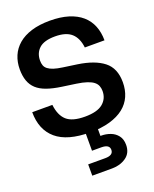

<svg xmlns="http://www.w3.org/2000/svg" viewBox="-176 -820 950 1183"><g transform="rotate(-20 298.5 -228.5)"><path d="M299 10Q150 10 77.5 -52Q5 -114 5 -229H137Q145 -159 182 -125.5Q219 -92 302 -92Q383 -92 420 -123Q457 -154 457 -204Q457 -222 451 -237.5Q445 -253 430 -265Q415 -277 388.5 -286Q362 -295 321 -301L230 -314Q174 -322 134.5 -336Q95 -350 70.5 -372.5Q46 -395 34.5 -427.5Q23 -460 23 -503Q23 -551 40 -591Q57 -631 91.5 -660.5Q126 -690 178 -706Q230 -722 299 -722Q368 -722 420 -706Q472 -690 506.5 -660Q541 -630 558 -587.5Q575 -545 575 -493H446Q439 -556 403.5 -588Q368 -620 296 -620Q224 -620 191.5 -590Q159 -560 159 -511Q159 -493 164 -479Q169 -465 182.5 -454.5Q196 -444 218.5 -436.5Q241 -429 277 -424L368 -411Q477 -395 535 -349.5Q593 -304 593 -212Q593 -162 575 -121Q557 -80 520.5 -51Q484 -22 428.5 -6Q373 10 299 10ZM219 265V191H331Q384 191 384 155Q384 120 331 120H270V-5H350V52Q353 52 356 52Q386 52 414.5 62.5Q443 73 461.5 96.5Q480 120 480 157Q480 211 441 238Q402 265 350 265Z"/></g></svg>

Font: Firefly Display
Style: Bold
Weight: 700
Designer: Colophon Foundry, Jonny Pinhorn
Foundry: Colophon Foundry
Version: Version 1.200; ttfautohint (v1.8.3)